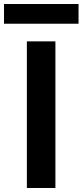

<svg xmlns="http://www.w3.org/2000/svg" viewBox="-42 -936 411 956"><path d="M349.1 -817.9H-22V-916H349.1ZM233.9 0H91.8V-730H233.9Z"/></svg>

Font: Sora SemiBold
Style: Regular
Weight: 600
Designer: Jonathan Barnbrook, Julián Moncada
Foundry: Barnbrook Fonts
Version: Version 2.000